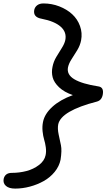

<svg xmlns="http://www.w3.org/2000/svg" viewBox="-73 -833 618 1115"><path d="M15.1 262.2Q-20.5 262.2 -38.3 246.8Q-56.2 231.4 -51.8 206.1Q-43.9 170.9 -3.9 170.9Q39.6 170.9 80.6 160.2Q121.6 149.4 153.3 125.2Q185.1 101.1 191.9 67.9Q196.3 46.9 192.9 22.2Q189.5 -2.4 183.3 -22.5Q177.2 -42.5 174.3 -70.3Q171.4 -98.1 176.8 -125Q186 -171.4 230.7 -212.4Q275.4 -253.4 350.1 -280.8Q299.8 -297.9 270.3 -325.9Q240.7 -354 232.9 -383.5Q225.1 -413.1 231.9 -444.8Q237.8 -475.1 253.9 -502.2Q270 -529.3 285.6 -553.7Q301.3 -578.1 306.2 -600.1Q315.4 -646 279.8 -677.7Q244.1 -709.5 168.9 -724.1Q117.7 -732.9 126 -775.9Q129.9 -793 143.8 -803Q157.7 -813 179.2 -813Q227.5 -813 271.5 -795.9Q315.4 -778.8 346.2 -750.5Q377 -722.2 391.6 -681.9Q406.2 -641.6 397.9 -598.1Q392.1 -568.8 375.5 -541.5Q358.9 -514.2 342.8 -489.5Q326.7 -464.8 321.8 -441.9Q313.5 -399.4 358.9 -372.6Q404.3 -345.7 499 -331.1Q531.2 -326.2 523.9 -284.2Q518.1 -251 490.2 -243.2Q281.7 -189.5 265.1 -110.8Q260.3 -85.9 267.6 -52Q274.9 -18.1 281 11Q287.1 40 278.8 94.2Q271 132.8 244.4 165.3Q217.8 197.8 180.7 218.5Q143.6 239.3 100.6 250.7Q57.6 262.2 15.1 262.2Z"/></svg>

Font: Shantell Sans Normal
Style: Italic
Weight: 400
Italic angle: -11.31°
Designer: Stephen Nixon, Anya Danilova, Shantell Martin
Foundry: Arrow Type
Version: Version 1.006;[559af2be0]